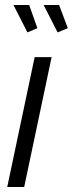

<svg xmlns="http://www.w3.org/2000/svg" viewBox="-20 -750 292 770"><path d="M119 -521H187L77 0H9ZM155 -730H217L252 -637L211 -620ZM34 -730H97L130 -637L90 -620Z"/></svg>

Font: Raleway
Style: Italic
Weight: 400
Italic angle: -12°
Designer: Matt McInerney, Pablo Impallari, Rodrigo Fuenzalida
Foundry: Matt McInerney, Pablo Impallari, Rodrigo Fuenzalida
Version: Version 4.026